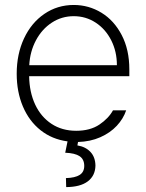

<svg xmlns="http://www.w3.org/2000/svg" viewBox="-20 -558 585 769"><path d="M275.4 -538.1Q335.4 -538.1 386.2 -507.1Q437 -476.1 467.5 -417.5Q498 -358.9 498 -280.3V-252.9H96.7Q97.7 -189 120.8 -139.4Q144 -89.8 186.3 -62Q228.5 -34.2 285.2 -34.2Q341.3 -34.2 378.2 -59.1Q415 -84 432.6 -116.2H485.4Q474.1 -82.5 447.8 -54.2Q421.4 -25.9 381.6 -8.3Q341.8 9.3 292.5 10.7L290 24.4Q322.8 29.8 342.3 50.5Q361.8 71.3 362.3 105.5Q361.3 146 331.5 168.5Q301.8 190.9 245.1 191.4L244.1 155.3Q280.8 154.3 299.1 142.6Q317.4 130.9 317.4 106.4Q317.4 80.1 298.8 67.6Q280.3 55.2 241.2 53.7L250.5 8.3Q188.5 0 142.6 -36.4Q96.7 -72.8 71.8 -131.3Q46.9 -189.9 46.9 -262.7Q46.9 -341.3 76.2 -404.1Q105.5 -466.8 157.7 -502.4Q210 -538.1 275.4 -538.1ZM448.2 -296.9Q448.2 -351.6 425.5 -396.5Q402.8 -441.4 363.3 -467.3Q323.7 -493.2 275.4 -493.2Q227.1 -493.2 187.5 -467.3Q147.9 -441.4 124 -396.5Q100.1 -351.6 97.2 -296.9Z"/></svg>

Font: Pretendard ExtraLight
Style: Regular
Weight: 200
Designer: Base glyphs from Inter by Rasmus Andersson; Hangeul glyphs from Noto Sans CJK(Source Han Sans) by Jang Soo-young and Kan
Foundry: Kil Hyung-jin
Version: Version 1.309